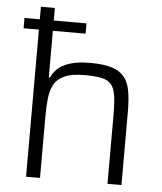

<svg xmlns="http://www.w3.org/2000/svg" viewBox="-53 -789 707 836"><g transform="rotate(5 300.5 -371.5)"><path d="M25 -643V-688H296V-643ZM92 0V-743H153V-439H158Q167 -460 185 -477.5Q203 -495 237.5 -506.5Q272 -518 329 -518Q387 -518 422.5 -506.5Q458 -495 477 -471.5Q496 -448 502.5 -410Q509 -372 509 -320V0H448V-301Q448 -355 443 -387Q438 -419 423 -435.5Q408 -452 380 -457.5Q352 -463 307 -463Q251 -463 219.5 -448.5Q188 -434 174 -407.5Q160 -381 156.5 -344.5Q153 -308 153 -264V0Z"/></g></svg>

Font: Saira Thin Light
Style: Regular
Weight: 300
Version: Version 1.101